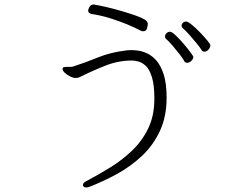

<svg xmlns="http://www.w3.org/2000/svg" viewBox="-20 -768 1040 847"><path d="M395 -748Q419 -744 451 -736.5Q483 -729 515.5 -719.5Q548 -710 575.5 -700.5Q603 -691 618 -682Q632 -674 632 -662Q632 -656 628.5 -643Q625 -630 611 -630Q606 -630 600 -633Q576 -646 541 -660.5Q506 -675 466 -687.5Q426 -700 386 -706Q369 -709 369 -721Q369 -723 369.5 -725Q370 -727 371 -730Q378 -748 391 -748ZM882 -540Q873 -540 868 -549Q862 -559 846.5 -578Q831 -597 814.5 -615.5Q798 -634 787 -643Q781 -648 781 -654Q781 -662 787 -667.5Q793 -673 801 -673Q809 -673 826 -659Q843 -645 862 -625.5Q881 -606 894.5 -589.5Q908 -573 908 -568Q908 -559 900 -549.5Q892 -540 882 -540ZM833 -517Q833 -508 824 -499.5Q815 -491 806 -491Q796 -491 792 -500Q787 -510 772 -529Q757 -548 740.5 -567.5Q724 -587 713 -596Q708 -600 708 -607Q708 -615 714.5 -621.5Q721 -628 730 -628Q738 -628 754.5 -612.5Q771 -597 789 -576Q807 -555 820 -537.5Q833 -520 833 -517ZM290 -473Q298 -473 301 -474Q354 -491 410.5 -514Q467 -537 533 -545Q540 -546 546.5 -546.5Q553 -547 560 -547Q569 -547 587 -545Q605 -543 627 -533.5Q649 -524 669 -502Q689 -480 702 -440Q715 -400 715 -337Q715 -254 685.5 -190.5Q656 -127 606.5 -80.5Q557 -34 496 -0.5Q435 33 372 57Q369 58 366 58.5Q363 59 361 59Q346 59 346 48Q346 38 361 31Q412 4 465 -28.5Q518 -61 562.5 -103.5Q607 -146 634 -202Q661 -258 661 -332Q661 -392 650.5 -426.5Q640 -461 624 -476.5Q608 -492 591 -496.5Q574 -501 562 -501Q503 -501 446.5 -479Q390 -457 332 -428Q325 -424 314 -424Q303 -424 289 -431Q275 -438 265.5 -447Q256 -456 256 -463Q256 -471 262.5 -472Q269 -473 276 -473Z"/></svg>

Font: Moon Stars Kai T HW Light
Style: Regular
Weight: 300
Designer: GuiWonder
Version: Version 1.101